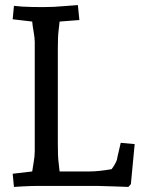

<svg xmlns="http://www.w3.org/2000/svg" viewBox="-20 -733 556 757"><path d="M208 -538V-167Q208 -114 211 -93L215 -57H333Q368 -57 420 -66Q435 -86 441 -103Q442 -111 448.5 -137.5Q455 -164 456 -170L511 -165L496 -7L486 4L432 2Q376 0 363 0H130Q105 0 67 2L35 4L30 -48L107 -57Q108 -66 112.5 -91.5Q117 -117 117 -137V-568Q117 -583 112.5 -608.5Q108 -634 107 -648L30 -657L35 -710L67 -707Q105 -705 149 -705Q193 -705 234 -709L287 -713L293 -654L215 -648L211 -612Q208 -591 208 -538Z"/></svg>

Font: Andada
Style: Regular
Weight: 400
Designer: Carolina Giovagnoli
Foundry: Carolina Giovagnoli
Version: Version 1.002